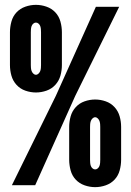

<svg xmlns="http://www.w3.org/2000/svg" viewBox="-20 -763 540 791"><path d="M128 -382Q106 -382 84.5 -389.5Q63 -397 48 -413.5Q33 -430 27 -451.5Q21 -473 21 -495V-630Q21 -652 27 -674Q33 -696 48 -712Q63 -728 84.5 -735.5Q106 -743 128 -743Q150 -743 171.5 -735.5Q193 -728 208 -712Q223 -696 229 -674Q235 -652 235 -630V-495Q235 -473 229 -451.5Q223 -430 208 -413.5Q193 -397 171.5 -389.5Q150 -382 128 -382ZM29 0 210 -368 375 -735H471L290 -368L125 0ZM128 -455Q134 -455 139 -460Q144 -465 146 -471Q148 -477 148.5 -483Q149 -489 149 -495V-630Q149 -636 148.5 -642.5Q148 -649 146 -655Q144 -661 139 -665.5Q134 -670 128 -670Q122 -670 117 -665.5Q112 -661 110 -655Q108 -649 107.5 -642.5Q107 -636 107 -630V-495Q107 -489 107.5 -483Q108 -477 110 -471Q112 -465 117 -460Q122 -455 128 -455ZM372 8Q350 8 328.5 0.5Q307 -7 292 -23Q277 -39 271 -61Q265 -83 265 -105V-240Q265 -262 271 -283.5Q277 -305 292 -321.5Q307 -338 328.5 -345.5Q350 -353 372 -353Q394 -353 415.5 -345.5Q437 -338 452 -321.5Q467 -305 473 -283.5Q479 -262 479 -240V-105Q479 -83 473 -61Q467 -39 452 -23Q437 -7 415.5 0.5Q394 8 372 8ZM372 -65Q378 -65 383 -69.5Q388 -74 390 -80Q392 -86 392.5 -92.5Q393 -99 393 -105V-240Q393 -246 392.5 -252Q392 -258 390 -264Q388 -270 383 -275Q378 -280 372 -280Q366 -280 361 -275Q356 -270 354 -264Q352 -258 351.5 -252Q351 -246 351 -240V-105Q351 -99 351.5 -92.5Q352 -86 354 -80Q356 -74 361 -69.5Q366 -65 372 -65Z"/></svg>

Font: Iosevka SS04 Extrabold
Style: Regular
Weight: 800
Monospace: yes
Designer: Belleve Invis
Foundry: Belleve Invis
Version: Version 19.0.0; ttfautohint (v1.8.4)